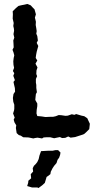

<svg xmlns="http://www.w3.org/2000/svg" viewBox="-20 -691 473 968"><path d="M168 -106 190 -104 209 -101 231 -102H247L261 -105L276 -111L290 -110L310 -107L322 -108L342 -115L355 -112L364 -116L391 -108L405 -105L420 -95L425 -84L433 -67L430 -40L414 -24L405 -16L399 -13L365 -2L359 0L336 3L324 -3L309 4L293 5L282 0L267 3L253 6L233 1H216L200 2L192 7L169 3L156 5L148 7L124 2L97 1L85 -7L75 -10L64 -20L60 -46L62 -59L53 -74L49 -88L54 -98L46 -119L51 -135L52 -143V-163L47 -178L45 -197L48 -217L56 -229L55 -247L51 -264L48 -278L55 -287L47 -309L52 -322L45 -333L51 -349L48 -364L47 -382L49 -399L52 -412L48 -427L43 -440L49 -452L48 -472L47 -487L52 -501L48 -519L51 -536L50 -547L47 -560L49 -575L44 -597L45 -619L44 -634L60 -650L73 -661L85 -664L118 -671L135 -664L145 -653L154 -644L161 -619L156 -602L159 -590L161 -581L160 -565L163 -548L165 -534L163 -521L168 -509L171 -487L165 -475L173 -459L168 -441L165 -430L162 -414L160 -399L168 -386L159 -370L169 -351L164 -336L163 -318L167 -307L161 -293V-274L163 -263V-248L166 -226L161 -217L159 -199L158 -187L168 -169V-156L165 -137L164 -119ZM174 257 168 254H141L117 247L122 231L123 220L137 208L135 187L147 174L145 157L151 145L161 135L168 126L175 111L179 93L187 71L222 69H245L259 66H273L285 78L283 90L278 104L270 115L265 131L253 145L245 157L236 175L234 187L224 195L215 201L209 221L206 231L193 243Z"/></svg>

Font: Winky Rough Medium
Style: Regular
Weight: 500
Designer: Simon Atzbach
Foundry: typofactur
Version: Version 1.206; ttfautohint (v1.8.4.7-5d5b)